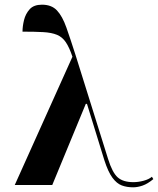

<svg xmlns="http://www.w3.org/2000/svg" viewBox="-20 -789 674 819"><path d="M43 0 289 -547Q276 -586 261 -608.5Q246 -631 223 -640.5Q200 -650 164.5 -652Q129 -654 76 -654Q76 -677 82.5 -703.5Q89 -730 106.5 -749.5Q124 -769 159 -769Q200 -769 223 -744.5Q246 -720 263 -672Q280 -624 302 -555L441 -111Q459 -53 482 -32.5Q505 -12 549 -12Q570 -12 592.5 -18Q615 -24 628 -35L634 -25Q610 -5 588.5 2.5Q567 10 548 10Q521 10 499.5 2Q478 -6 459.5 -31Q441 -56 425 -106L351 -346H346L203 0Z"/></svg>

Font: Noto Serif Display SemiCondensed
Style: Bold
Weight: 700
Width: 4
Designer: Monotype Design Team
Foundry: Monotype Imaging Inc.
Version: Version 2.009